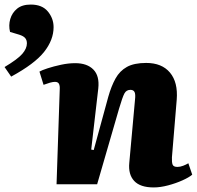

<svg xmlns="http://www.w3.org/2000/svg" viewBox="-31 -808 863 842"><path d="M812 -42Q798 -30 769 -17Q740 -4 706 5Q672 14 643 14Q584 14 557.5 -14.5Q531 -43 536 -94L561 -370Q564 -395 559 -404.5Q554 -414 541 -414Q523 -414 514.5 -398Q506 -382 491 -331L395 0H217L231 -416Q232 -432 227.5 -440.5Q223 -449 210 -449Q201 -449 188.5 -445.5Q176 -442 160 -436L142 -494Q152 -500 178 -508.5Q204 -517 236.5 -524Q269 -531 299 -531Q351 -531 378.5 -503Q406 -475 400 -420L369 -152L380 -150L444 -384Q457 -430 475.5 -463.5Q494 -497 525.5 -514.5Q557 -532 610 -532Q679 -532 714.5 -489.5Q750 -447 744 -371L723 -118Q722 -96 726 -86Q730 -76 747 -76Q759 -76 772 -81Q785 -86 795 -92ZM18 -472 -11 -514Q46 -548 66.5 -571.5Q87 -595 87 -618Q87 -632 79.5 -641Q72 -650 53 -656L13 -668Q6 -697 14 -724.5Q22 -752 44 -770Q66 -788 104 -788Q154 -788 179 -757.5Q204 -727 204 -689Q204 -633 162.5 -580.5Q121 -528 18 -472Z"/></svg>

Font: Literata 36pt ExtraBold
Style: Italic
Weight: 800
Italic angle: -2°
Designer: Latin by Veronika Burian and Jose Scaglione. Greek by Irene Vlachou. Cyrillic by Vera Evstafieva
Foundry: TypeTogether
Version: Version 3.002